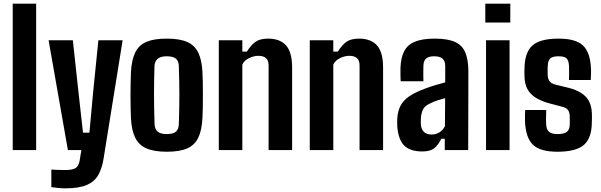

<svg xmlns="http://www.w3.org/2000/svg" viewBox="-20 -820 3284 1049"><path d="M49.5 0V-800H177.5V0Z M336.5 209Q319.5 209 299 207Q278.5 205 260.5 202.5V106.5Q274.5 107.5 297.5 108.2Q320.5 109 336 109Q378.5 109 394.8 97Q411 85 415.5 55.5L424.5 0H351L245.5 -600H378L408 -323.5L433.5 -95H468.5L489.5 -323.5L517.5 -600H650L546 46Q537.5 99.5 517.2 135.8Q497 172 454.5 190.5Q412 209 336.5 209Z M891 9Q822 9 780.2 -9.2Q738.5 -27.5 718.8 -67.5Q699 -107.5 695.5 -173.5Q694.5 -196 693.8 -229Q693 -262 693 -298.8Q693 -335.5 693.8 -369.5Q694.5 -403.5 695.5 -427.5Q699.5 -494 719.2 -534Q739 -574 780.5 -591.5Q822 -609 891 -609Q962 -609 1003.2 -590.5Q1044.5 -572 1063.5 -532Q1082.5 -492 1086 -427.5Q1087.5 -403.5 1088 -370.2Q1088.5 -337 1088.5 -300.8Q1088.5 -264.5 1088 -231Q1087.5 -197.5 1086 -173.5Q1082.5 -107.5 1063.2 -67.5Q1044 -27.5 1002.8 -9.2Q961.5 9 891 9ZM891 -87.5Q927 -87.5 941.8 -101.2Q956.5 -115 957 -142Q958.5 -186.5 959.2 -225.8Q960 -265 960 -302.5Q960 -340 959.2 -378.5Q958.5 -417 957 -459Q956.5 -486 941.5 -499.2Q926.5 -512.5 891 -512.5Q856.5 -512.5 840.8 -498.2Q825 -484 824 -458.5Q823 -424.5 822.2 -386.5Q821.5 -348.5 821.5 -307.8Q821.5 -267 822.2 -225.2Q823 -183.5 824.5 -142Q825.5 -115 841 -101.2Q856.5 -87.5 891 -87.5Z M1175.5 0V-600H1304V-538H1329Q1350 -572.5 1374.8 -590.8Q1399.5 -609 1445 -609Q1508.5 -609 1542 -572.8Q1575.5 -536.5 1576 -453V0H1447.5V-464Q1447 -490.5 1433 -502.8Q1419 -515 1391 -515Q1366.5 -515 1340.2 -502.2Q1314 -489.5 1304 -467V0Z M1672.5 0V-600H1801V-538H1826Q1847 -572.5 1871.8 -590.8Q1896.5 -609 1942 -609Q2005.5 -609 2039 -572.8Q2072.5 -536.5 2073 -453V0H1944.5V-464Q1944 -490.5 1930 -502.8Q1916 -515 1888 -515Q1863.5 -515 1837.2 -502.2Q1811 -489.5 1801 -467V0Z M2287.5 7.5Q2222 7.5 2189.2 -24Q2156.5 -55.5 2150.5 -129Q2150 -139 2150 -152Q2150 -165 2150.5 -174Q2153.5 -213.5 2168.2 -242.2Q2183 -271 2214.8 -293Q2246.5 -315 2300 -335Q2327.5 -345.5 2354 -353.5Q2380.5 -361.5 2412.5 -370V-457.5Q2412.5 -486.5 2398.2 -499.5Q2384 -512.5 2351.5 -512.5Q2324 -512.5 2309.5 -501.5Q2295 -490.5 2293.5 -464Q2293 -455.5 2292.8 -436.5Q2292.5 -417.5 2292.8 -399.2Q2293 -381 2293.5 -376H2169Q2168.5 -386.5 2168 -407.8Q2167.5 -429 2168 -449Q2170 -504.5 2188.2 -540Q2206.5 -575.5 2246.8 -592.2Q2287 -609 2356 -609Q2426 -609 2466 -590.8Q2506 -572.5 2522.5 -532.5Q2539 -492.5 2539 -429L2538 0H2410V-62H2391Q2374 -27 2352 -9.8Q2330 7.5 2287.5 7.5ZM2338 -85Q2362 -85 2381.2 -97.2Q2400.5 -109.5 2411 -131L2412 -283.5Q2392 -278.5 2371.5 -272Q2351 -265.5 2331 -255.5Q2299.5 -241.5 2290.2 -220.2Q2281 -199 2279.5 -174Q2279 -161.5 2279 -155Q2279 -148.5 2279.5 -138.5Q2282 -112.5 2296.8 -98.8Q2311.5 -85 2338 -85Z M2631.5 -697V-800H2768V-697ZM2635.5 0V-600H2764V0Z M3025.5 9Q2931.5 9 2892 -29Q2852.5 -67 2848.5 -154.5Q2848 -174 2848.2 -191.5Q2848.5 -209 2849.5 -219H2964.5Q2963 -190 2963.2 -171.8Q2963.5 -153.5 2964 -140Q2965.5 -111 2980.5 -99.2Q2995.5 -87.5 3025.5 -87.5Q3061 -87.5 3076.8 -99.5Q3092.5 -111.5 3093 -141Q3093 -154 3093 -158.5Q3093 -163 3093 -167.2Q3093 -171.5 3093 -183.5Q3092.5 -204.5 3084.2 -217.5Q3076 -230.5 3053 -236.5L2984.5 -254.5Q2939 -266.5 2908 -285.5Q2877 -304.5 2861.2 -334Q2845.5 -363.5 2845.5 -407.5Q2845 -418 2845 -426.5Q2845 -435 2845.5 -443.5Q2846 -532 2887.8 -570.5Q2929.5 -609 3032 -609Q3125 -609 3164.8 -571.8Q3204.5 -534.5 3208.5 -448.5Q3209.5 -438 3209 -415Q3208.5 -392 3207.5 -383H3088.5Q3089 -394.5 3089.2 -410Q3089.5 -425.5 3089.2 -440Q3089 -454.5 3088.5 -463Q3087 -490 3075 -501.2Q3063 -512.5 3032 -512.5Q2999.5 -512.5 2986.8 -501.2Q2974 -490 2973 -463Q2972.5 -458.5 2972 -449Q2971.5 -439.5 2972 -418.5Q2972 -393.5 2980.5 -378.8Q2989 -364 3015.5 -357.5L3077 -342.5Q3145.5 -327 3179.8 -292.2Q3214 -257.5 3214 -190Q3214 -180 3214 -170.8Q3214 -161.5 3213.5 -151Q3213 -65.5 3170 -28.2Q3127 9 3025.5 9Z"/></svg>

Font: Big Shoulders
Style: Bold
Weight: 700
Designer: Patric King
Foundry: XO Type Co
Version: Version 2.002